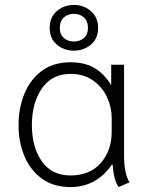

<svg xmlns="http://www.w3.org/2000/svg" viewBox="-20 -747 599 777"><path d="M55 -241Q55 -309 78.5 -367Q102 -425 149 -460Q196 -495 265 -495Q325 -495 364.5 -470.5Q404 -446 430 -402V-485H482V-118Q482 -45 504 -9L460 10Q440 -19 436 -80L433 -81Q370 10 265 10Q196 10 149 -24.5Q102 -59 78.5 -116Q55 -173 55 -241ZM432 -213V-271Q432 -312 413.5 -353Q395 -394 357 -421Q319 -448 265 -448Q190 -448 149.5 -389Q109 -330 109 -241Q109 -152 149 -94.5Q189 -37 265 -37Q344 -37 388 -87.5Q432 -138 432 -213ZM181 -634Q181 -677 210 -702Q239 -727 279 -727Q319 -727 348 -702Q377 -677 377 -634Q377 -591 348 -566.5Q319 -542 279 -542Q239 -542 210 -566.5Q181 -591 181 -634ZM336 -634Q336 -661 320 -676Q304 -691 279 -691Q254 -691 238 -676Q222 -661 222 -634Q222 -608 238 -593.5Q254 -579 279 -579Q304 -579 320 -593.5Q336 -608 336 -634Z"/></svg>

Font: Niramit ExtraLight
Style: Regular
Weight: 200
Designer: Katatrad Aksorn Co.,Ltd.
Foundry: Cadson Demak Co.,Ltd.
Version: Version 1.000; ttfautohint (v1.6)